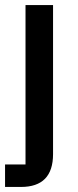

<svg xmlns="http://www.w3.org/2000/svg" viewBox="-23 -540 308 760"><path d="M-3 200V111H78V-520H187V70Q187 200 60 200Z"/></svg>

Font: IBM Plex Sans Medm
Style: Regular
Weight: 500
Designer: Mike Abbink, Paul van der Laan, Pieter van Rosmalen
Foundry: Bold Monday
Version: Version 3.005